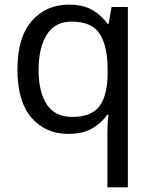

<svg xmlns="http://www.w3.org/2000/svg" viewBox="-20 -566 655 826"><path d="M442 11Q442 -7 443 -31Q444 -55 447 -72H441Q418 -38 377.5 -14Q337 10 273 10Q176 10 115.5 -59.5Q55 -129 55 -267Q55 -405 116.5 -475.5Q178 -546 276 -546Q339 -546 379 -522Q419 -498 443 -463H447L460 -536H530V240H442ZM290 -63Q373 -63 407.5 -108.5Q442 -154 443 -248V-266Q443 -368 409 -420.5Q375 -473 288 -473Q216 -473 181 -416.5Q146 -360 146 -265Q146 -170 181.5 -116.5Q217 -63 290 -63Z"/></svg>

Font: Noto Sans Old North Arabian
Style: Regular
Weight: 400
Designer: Monotype Design Team
Foundry: Monotype Imaging Inc.
Version: Version 2.001; ttfautohint (v1.8.4.7-5d5b)